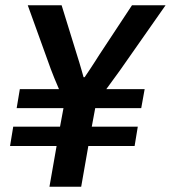

<svg xmlns="http://www.w3.org/2000/svg" viewBox="-20 -706 646 726"><path d="M167 0 194 -154H18L30 -227H207L220 -297H43L55 -369H203Q195 -387 185.5 -410.5Q176 -434 172 -445L85 -686H213L273 -492Q276 -483 280 -469.5Q284 -456 288.5 -440.5Q293 -425 296 -414H300Q310 -428 320.5 -444.5Q331 -461 341 -476Q351 -491 355 -498L479 -686H606L433 -439Q423 -425 407.5 -404Q392 -383 382 -369H527L514 -297H340L327 -227H501L489 -154H314L287 0Z"/></svg>

Font: Archivo SemiCondensed SemiBold
Style: Italic
Weight: 600
Width: 4
Italic angle: -10°
Designer: Hector Gatti
Foundry: Omnibus-Type
Version: Version 2.001